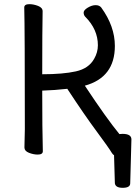

<svg xmlns="http://www.w3.org/2000/svg" viewBox="-20 -731 655 928"><path d="M573.2 176.8Q538.1 176.8 535.2 154.8L531.2 19Q526.4 17.1 521 8.8Q506.3 -16.1 447.8 -95Q389.2 -173.8 305.2 -301.8Q245.1 -294.9 184.1 -293Q184.1 -106 187 0Q187 16.1 162.1 16.1Q142.1 16.1 120.1 7.6Q98.1 -1 98.1 -18.1L100.1 -106.9Q100.1 -588.9 97.2 -694.8Q97.2 -710.9 122.1 -710.9Q142.1 -710.9 164.1 -702.4Q186 -693.8 186 -676.8Q184.1 -587.9 184.1 -372.1Q284.2 -372.1 346.7 -386Q409.2 -399.9 435.1 -446.8Q453.1 -478 453.1 -512.2Q453.1 -588.9 392.1 -649.9Q384.3 -658.2 384.3 -670.2Q384.3 -682.1 404.3 -694.1Q424.3 -706.1 442.1 -706.1Q460 -706.1 469.2 -694.8Q535.2 -604 535.2 -508.8Q535.2 -356.9 390.1 -316.9Q495.1 -158.2 557.1 -83Q562 -84 572.3 -84Q615.2 -84 615.2 -57.1L609.4 154.8Q609.4 176.8 573.2 176.8Z"/></svg>

Font: LXGW WenKai GB Screen
Style: Regular
Weight: 400
Designer: LXGW / Fontworks Inc.
Foundry: LXGW / Fontworks Inc.
Version: Version 1.321;February 19, 2024;FontCreator 14.0.0.2901 64-b